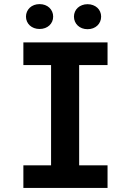

<svg xmlns="http://www.w3.org/2000/svg" viewBox="-20 -918 640 938"><path d="M94.2 -710.9H505.4V-600.1H366.7V-110.4H505.4V0H94.2V-110.4H229.5V-600.1H94.2ZM106.9 -836.9Q106.9 -849.6 111.8 -860.8Q116.7 -872.1 125.5 -880.4Q134.3 -888.7 146.5 -893.3Q158.7 -897.9 173.3 -897.9Q188 -897.9 200.2 -893.3Q212.4 -888.7 221.2 -880.4Q230 -872.1 234.9 -860.8Q239.7 -849.6 239.7 -836.9Q239.7 -824.2 234.9 -813Q230 -801.8 221.2 -793.7Q212.4 -785.6 200.2 -781Q188 -776.4 173.3 -776.4Q158.7 -776.4 146.5 -781Q134.3 -785.6 125.5 -793.7Q116.7 -801.8 111.8 -813Q106.9 -824.2 106.9 -836.9ZM341.3 -836.9Q341.3 -849.6 346.2 -860.8Q351.1 -872.1 359.9 -880.1Q368.7 -888.2 380.9 -892.8Q393.1 -897.5 407.7 -897.5Q422.4 -897.5 434.6 -892.8Q446.8 -888.2 455.6 -880.1Q464.4 -872.1 469.2 -860.8Q474.1 -849.6 474.1 -836.9Q474.1 -823.7 469.2 -812.5Q464.4 -801.3 455.6 -793Q446.8 -784.7 434.6 -780Q422.4 -775.4 407.7 -775.4Q393.1 -775.4 380.9 -780Q368.7 -784.7 359.9 -793Q351.1 -801.3 346.2 -812.5Q341.3 -823.7 341.3 -836.9Z"/></svg>

Font: TypoPRO Roboto Mono
Style: Bold
Weight: 700
Designer: Google
Version: Version 2.000986; 2015; ttfautohint (v1.3)